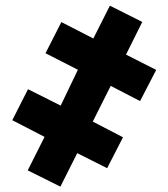

<svg xmlns="http://www.w3.org/2000/svg" viewBox="-20 -659 600 686"><path d="M372.6 -638.7 488.3 -580.6 430.2 -463.9 538.1 -409.2 480.5 -297.9 375.5 -352.1 311.5 -224.6 419.4 -168.5 362.8 -58.1 255.9 -111.8 195.8 7.8 79.1 -50.3 139.2 -169.9 23.9 -229.5 80.1 -340.3 196.8 -281.7 258.3 -409.7 142.6 -468.8 199.2 -580.1 313.5 -521.5Z"/></svg>

Font: Open Sans SemiCondensed ExtraBold
Style: Regular
Weight: 800
Width: 4
Designer: Monotype Design Team
Foundry: Monotype Imaging Inc.
Version: Version 3.000